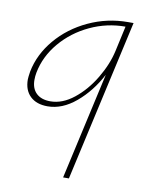

<svg xmlns="http://www.w3.org/2000/svg" viewBox="-80 -467 632 816"><g transform="rotate(10 236.0 -59.0)"><path d="M430 -408 274 290H249L352 -171Q312 -95 253 -45.5Q194 4 131 4Q83 4 56 -22Q29 -48 29 -94Q29 -103 33 -129Q48 -205 102 -269Q156 -333 236.5 -370.5Q317 -408 407 -408ZM375 -278 399 -387Q319 -387 246.5 -353Q174 -319 124 -260Q74 -201 60 -129Q57 -113 57 -97Q57 -60 78.5 -39.5Q100 -19 139 -19Q191 -19 240.5 -58.5Q290 -98 326 -158.5Q362 -219 375 -278Z"/></g></svg>

Font: Ysabeau Extralight
Style: Italic
Weight: 200
Italic angle: -12°
Designer: Christian Thalmann (Catharsis Fonts)
Version: Version 0.003